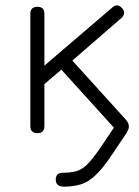

<svg xmlns="http://www.w3.org/2000/svg" viewBox="-20 -498 520 718"><path d="M219 200C219 200 219 200 219 200C209 200 201.5 198 196.5 193.5C191 189 188.5 182.5 188.5 173.5C188.5 173.5 188.5 173.5 188.5 173.5C188.5 165 191 158.5 195.5 154C200 150 206.5 148 216 148C216 148 216 148 216 148C234.5 148 250.5 146 264 142.5C277.5 139 290.5 131.5 304 119C317 106.5 332.5 87.5 350.5 61.5C350.5 61.5 350.5 61.5 350.5 61.5C350.5 61.5 406 -20.5 406 -20.5C406 -20.5 209.5 -237.5 209.5 -237.5C209.5 -237.5 146 -183.5 146 -183.5C146 -183.5 146 -26.5 146 -26.5C146 -9 137.5 0 120 0C120 0 120 0 120 0C102.5 0 93.5 -9 93.5 -26.5C93.5 -26.5 93.5 -26.5 93.5 -26.5C93.5 -26.5 93.5 -446.5 93.5 -446.5C93.5 -464 102.5 -472.5 120 -472.5C120 -472.5 120 -472.5 120 -472.5C137.5 -472.5 146 -464 146 -446.5C146 -446.5 146 -446.5 146 -446.5C146 -446.5 146 -252.5 146 -252.5C146 -252.5 400 -470 400 -470C412.5 -481.5 424.5 -480.5 436.5 -467.5C436.5 -467.5 436.5 -467.5 436.5 -467.5C442 -461 444.5 -455 444 -448.5C443.5 -442 440 -436 434 -430.5C434 -430.5 434 -430.5 434 -430.5C434 -430.5 250.5 -271.5 250.5 -271.5C250.5 -271.5 448 -53.5 448 -53.5C453.5 -48 457 -42.5 459 -38C461 -33.5 462 -29 462 -25.5C462 -25.5 462 -25.5 462 -25.5C462 -21 461 -16.5 459 -12C457 -7.5 455 -3.5 452.5 0.5C452.5 0.5 452.5 0.5 452.5 0.5C452.5 0.5 398 81.5 398 81.5C375 116 354.5 141.5 336.5 158C318.5 175 300.5 186 282 191.5C263.5 197 242.5 200 219 200Z"/></svg>

Font: Jura-Fortis-Regular
Style: Regular
Weight: 500
Designer: Daniel Johnson, Alexei Vanyashin, Mirko Velimirovic
Foundry: Daniel Johnson
Version: ""